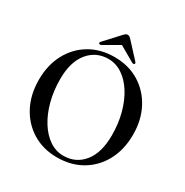

<svg xmlns="http://www.w3.org/2000/svg" viewBox="-199 -1035 1161 1207"><g transform="rotate(30 382.0 -431.0)"><path d="M381.5 -713.5Q483.5 -713.5 560.8 -666.2Q638 -619 681.5 -536.5Q725 -454 725 -348Q725 -241 681.5 -159.2Q638 -77.5 560.5 -31.5Q483 14.5 381 14.5Q280 14.5 202.8 -32.8Q125.5 -80 82.2 -162.8Q39 -245.5 39 -353Q39 -459 82.5 -540.5Q126 -622 203.2 -667.8Q280.5 -713.5 381.5 -713.5ZM611.5 -278Q611.5 -363 591.8 -436.8Q572 -510.5 536.8 -566.2Q501.5 -622 454.5 -653Q407.5 -684 354 -684Q264.5 -684 208.8 -615.8Q153 -547.5 153 -423.5Q153 -337.5 172.8 -263.2Q192.5 -189 227.8 -133Q263 -77 309.5 -45.8Q356 -14.5 410 -14.5Q500.5 -14.5 556 -83Q611.5 -151.5 611.5 -278ZM509 -737Q503 -732.5 491.5 -739L382 -802L273 -739Q261.5 -732.5 255 -737Q247.5 -743 256.5 -752.5L355.5 -860Q362.5 -867.5 368.2 -871.8Q374 -876 382.5 -876Q390.5 -876 396.2 -871.8Q402 -867.5 409 -860L508 -752.5Q516.5 -743 509 -737Z"/></g></svg>

Font: Fraunces 72pt
Style: Regular
Weight: 400
Version: Version 1.000;[0bf87f6ff]